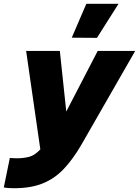

<svg xmlns="http://www.w3.org/2000/svg" viewBox="-62 -799 734 1014"><path d="M450 -599 317 -600 394 -779H564ZM15 195Q-14 195 -28 193Q-42 191 -42 191L-10 35Q-10 35 0 36Q10 37 27 37Q61 37 91 29.5Q121 22 151 -10L76 -530H254L288 -210L454 -530H652L368 -35Q324 41 275.5 92.5Q227 144 164 169.5Q101 195 15 195Z"/></svg>

Font: Be Vietnam Pro Black
Style: Italic
Weight: 900
Italic angle: -12°
Designer: Lam Bao, Tony Le, Vietanh Nguyen
Foundry: Yellow Type Foundry
Version: Version 1.002; ttfautohint (v1.8.3)